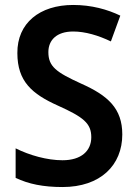

<svg xmlns="http://www.w3.org/2000/svg" viewBox="-20 -744 552 774"><path d="M473 -202C473 -307 415 -359 307 -407C206 -453 175 -476 175 -534C175 -582 208 -617 275 -617C324 -617 377 -601 427 -577L465 -681C413 -706 349 -724 275 -724C140 -724 49 -651 50 -530C50 -416 109 -365 214 -318C316 -272 348 -247 348 -191C348 -136 308 -98 232 -98C170 -98 99 -118 43 -146V-27C95 -2 155 10 232 10C385 10 473 -78 473 -202Z"/></svg>

Font: Noto Sans Thai Looped SemiCondensed SemiBold
Style: Regular
Weight: 600
Width: 4
Designer: Sasikarn Vongin, Ben Mitchell
Foundry: The Fontpad Ltd
Version: Version 1.001